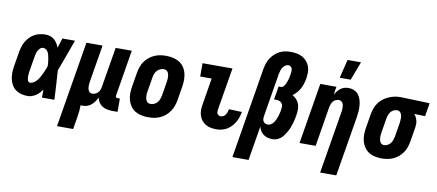

<svg xmlns="http://www.w3.org/2000/svg" viewBox="-81 -1080 3683 1617"><g transform="rotate(10 1760.5 -272.0)"><path d="M176 8Q147 8 120.5 1Q94 -6 72.5 -22Q51 -38 38 -61.5Q25 -85 19.5 -112Q14 -139 15 -167.5Q16 -196 21 -225L41 -345Q45 -368 52 -391Q59 -414 71.5 -435.5Q84 -457 102 -475.5Q120 -494 142 -506Q164 -518 188 -523Q212 -528 235 -528Q257 -528 276.5 -521.5Q296 -515 311 -502Q326 -489 336.5 -472Q347 -455 354 -436Q360 -457 367 -478Q374 -499 381 -520H488Q463 -452 439 -384Q415 -316 389 -249Q394 -187 397 -124.5Q400 -62 404 0H297Q298 -17 298 -34Q298 -51 298 -68Q287 -53 274 -39Q261 -25 245 -14.5Q229 -4 211 2Q193 8 176 8ZM176 -106Q193 -106 209 -116.5Q225 -127 236.5 -141.5Q248 -156 256.5 -172Q265 -188 272.5 -204Q280 -220 287 -236.5Q294 -253 299 -269Q299 -284 297.5 -298.5Q296 -313 293.5 -327.5Q291 -342 288 -356Q285 -370 279 -383Q273 -396 261.5 -405Q250 -414 235 -414Q221 -414 210 -403.5Q199 -393 192 -380Q185 -367 181.5 -353.5Q178 -340 176 -326L156 -206Q154 -196 153 -186.5Q152 -177 151.5 -167.5Q151 -158 151.5 -148.5Q152 -139 154 -130Q156 -121 161 -113.5Q166 -106 176 -106Z M464 215 586 -520H724L672 -206Q670 -195 669 -185Q668 -175 668 -164.5Q668 -154 670 -144Q672 -134 676.5 -125.5Q681 -117 689 -111.5Q697 -106 708 -106Q721 -106 734.5 -111.5Q748 -117 757.5 -127.5Q767 -138 772 -151Q777 -164 779 -178L836 -520H974L909 -126Q908 -122 908.5 -118Q909 -114 911.5 -111Q914 -108 917.5 -107Q921 -106 925 -106H945V8H906Q882 8 859 4Q836 0 816.5 -11.5Q797 -23 784.5 -42Q772 -61 769 -84Q760 -66 748 -49Q736 -32 720.5 -18.5Q705 -5 685.5 1.5Q666 8 647 8Q642 8 638 7.5Q634 7 629 7Q629 32 626.5 57Q624 82 620 107L602 215Z M1207 8Q1177 8 1148 2Q1119 -4 1095 -18.5Q1071 -33 1055 -56Q1039 -79 1031 -107Q1023 -135 1023.5 -164.5Q1024 -194 1029 -225L1049 -345Q1053 -369 1061.5 -394Q1070 -419 1085 -441Q1100 -463 1121 -480.5Q1142 -498 1166.5 -509Q1191 -520 1216 -524Q1241 -528 1266 -528Q1296 -528 1325 -522Q1354 -516 1378 -501.5Q1402 -487 1418.5 -464Q1435 -441 1442.5 -413Q1450 -385 1450 -355.5Q1450 -326 1445 -295L1425 -175Q1421 -151 1412 -126Q1403 -101 1388 -79Q1373 -57 1352 -39.5Q1331 -22 1307 -11Q1283 0 1257.5 4Q1232 8 1207 8ZM1207 -106Q1223 -106 1239 -113.5Q1255 -121 1265.5 -134Q1276 -147 1281.5 -162.5Q1287 -178 1290 -194L1310 -314Q1312 -325 1312.5 -336Q1313 -347 1312.5 -357.5Q1312 -368 1309.5 -378Q1307 -388 1301.5 -396.5Q1296 -405 1286.5 -409.5Q1277 -414 1266 -414Q1250 -414 1234.5 -406.5Q1219 -399 1208 -386Q1197 -373 1191.5 -357.5Q1186 -342 1184 -326L1164 -206Q1162 -195 1161 -184Q1160 -173 1161 -162.5Q1162 -152 1164.5 -142Q1167 -132 1172.5 -123.5Q1178 -115 1187 -110.5Q1196 -106 1207 -106Z M1788 8Q1764 8 1740.5 3.5Q1717 -1 1697 -13Q1677 -25 1663 -43Q1649 -61 1642 -83.5Q1635 -106 1635 -130.5Q1635 -155 1640 -180L1677 -406H1579V-520H1835L1775 -161Q1774 -151 1773.5 -141Q1773 -131 1777.5 -123Q1782 -115 1790 -110.5Q1798 -106 1808 -106Q1820 -106 1831 -113Q1842 -120 1848.5 -130.5Q1855 -141 1859 -152.5Q1863 -164 1865 -175V-177L1976 -173V-169Q1972 -147 1964.5 -125Q1957 -103 1944.5 -82Q1932 -61 1915 -43.5Q1898 -26 1877.5 -14Q1857 -2 1834 3Q1811 8 1788 8Z M1964 215 2092 -560Q2096 -583 2103.5 -607Q2111 -631 2124.5 -652.5Q2138 -674 2157 -692Q2176 -710 2198.5 -722Q2221 -734 2245.5 -738.5Q2270 -743 2294 -743Q2321 -743 2346.5 -738.5Q2372 -734 2394 -722Q2416 -710 2432.5 -691Q2449 -672 2457.5 -648.5Q2466 -625 2466 -598Q2466 -571 2462 -544Q2458 -522 2451.5 -500.5Q2445 -479 2434 -458Q2423 -437 2407 -419Q2391 -401 2372 -387Q2392 -376 2407.5 -359Q2423 -342 2430.5 -320Q2438 -298 2437.5 -273.5Q2437 -249 2433 -224Q2430 -206 2426 -188Q2422 -170 2416.5 -152Q2411 -134 2404 -116Q2397 -98 2387.5 -81Q2378 -64 2367 -48Q2356 -32 2341 -19Q2326 -6 2307.5 1Q2289 8 2271 8Q2249 8 2229 3Q2209 -2 2193 -13.5Q2177 -25 2166 -42Q2155 -59 2151 -79L2102 215ZM2210 -106Q2224 -106 2237 -115Q2250 -124 2259 -136.5Q2268 -149 2274.5 -163Q2281 -177 2285.5 -191Q2290 -205 2293 -219.5Q2296 -234 2299 -248Q2301 -262 2301 -276.5Q2301 -291 2294 -302Q2287 -313 2274 -318.5Q2261 -324 2247 -324H2225L2244 -438H2266Q2277 -438 2286 -448.5Q2295 -459 2300 -469.5Q2305 -480 2309.5 -491.5Q2314 -503 2317 -514Q2320 -525 2322 -536.5Q2324 -548 2326 -559Q2328 -571 2328.5 -582.5Q2329 -594 2326 -604.5Q2323 -615 2314.5 -622Q2306 -629 2294 -629Q2280 -629 2267 -619.5Q2254 -610 2246 -597Q2238 -584 2234 -569.5Q2230 -555 2227 -541L2166 -171Q2164 -159 2164.5 -147Q2165 -135 2171 -125.5Q2177 -116 2187.5 -111Q2198 -106 2210 -106Z M2714 215 2802 -314Q2804 -325 2805 -335Q2806 -345 2805.5 -355.5Q2805 -366 2803.5 -376Q2802 -386 2797 -394.5Q2792 -403 2784 -408.5Q2776 -414 2765 -414Q2752 -414 2738.5 -408.5Q2725 -403 2716 -392.5Q2707 -382 2702 -369Q2697 -356 2694 -342L2638 0H2500L2586 -520H2724L2712 -450Q2721 -466 2733 -481Q2745 -496 2759.5 -507Q2774 -518 2791.5 -523Q2809 -528 2826 -528Q2852 -528 2875 -518Q2898 -508 2912.5 -489Q2927 -470 2934 -446.5Q2941 -423 2943 -398Q2945 -373 2943 -347Q2941 -321 2937 -295L2852 215ZM2738 -600 2777 -759H2892L2832 -600Z M3204 8Q3174 8 3145 2Q3116 -4 3093 -19Q3070 -34 3054 -57Q3038 -80 3030.5 -107.5Q3023 -135 3023.5 -165Q3024 -195 3029 -225L3049 -345Q3053 -369 3061.5 -393Q3070 -417 3085.5 -439Q3101 -461 3122 -478Q3143 -495 3166.5 -505.5Q3190 -516 3215 -522Q3240 -528 3264 -528H3281L3521 -520L3502 -406L3408 -409Q3419 -399 3425.5 -385.5Q3432 -372 3436 -357.5Q3440 -343 3439.5 -327Q3439 -311 3437 -295L3417 -175Q3413 -151 3405 -126.5Q3397 -102 3382 -80Q3367 -58 3347 -40.5Q3327 -23 3303 -12Q3279 -1 3253.5 3.5Q3228 8 3204 8ZM3204 -106Q3219 -106 3234 -114Q3249 -122 3259 -135Q3269 -148 3274 -163.5Q3279 -179 3282 -194L3302 -314Q3304 -330 3304.5 -345.5Q3305 -361 3302.5 -375.5Q3300 -390 3290.5 -401.5Q3281 -413 3265 -414H3258Q3243 -414 3228.5 -405.5Q3214 -397 3205 -384Q3196 -371 3191 -356Q3186 -341 3184 -326L3164 -206Q3162 -195 3161.5 -184.5Q3161 -174 3161 -163.5Q3161 -153 3163.5 -143Q3166 -133 3170.5 -124.5Q3175 -116 3184 -111Q3193 -106 3204 -106Z"/></g></svg>

Font: Iosevka Term Curly Heavy
Style: Italic
Weight: 900
Italic angle: -9°
Designer: Belleve Invis
Foundry: Belleve Invis
Version: Version 32.3.0